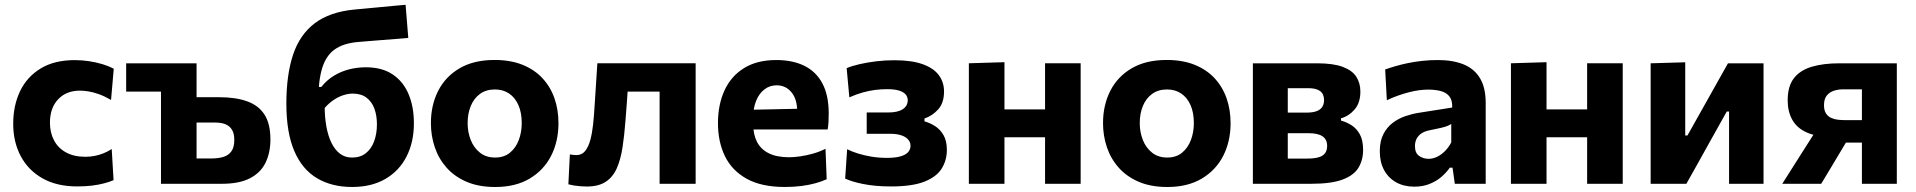

<svg xmlns="http://www.w3.org/2000/svg" viewBox="-20 -761 7932 795"><path d="M299.7 10.9Q214.7 10.9 155.6 -22.8Q96.5 -56.4 65.6 -115Q34.7 -173.5 34.7 -248.6Q34.7 -324.2 63.3 -383.8Q91.9 -443.3 148.7 -477.7Q205.4 -512.1 290 -512.1Q319.8 -512.1 349.1 -507.6Q378.5 -503.1 404.6 -495.2Q430.7 -487.2 451 -476.2L439.8 -347.2Q411.3 -363.5 387.7 -371.7Q364.1 -379.9 344.9 -382.8Q325.8 -385.7 310.9 -385.7Q254.6 -385.7 220.7 -349.9Q186.8 -314 186.8 -253Q186.8 -211.7 203.7 -179.8Q220.5 -147.9 253.3 -129.9Q286.1 -111.8 333.8 -111.8Q352.7 -111.8 371.2 -115.3Q389.7 -118.8 407.7 -125.9Q425.8 -133 442.6 -144L450.2 -15Q432.9 -7.6 410.7 -1.8Q388.6 4.1 361 7.5Q333.4 10.9 299.7 10.9Z M646.6 0Q646.6 -53.7 646.6 -103.8Q646.6 -153.8 646.6 -216.1V-266.1Q646.6 -313.1 646.6 -350.5Q646.6 -387.9 646.6 -420.7Q646.6 -453.6 646.6 -487.3L693.6 -381.7H671.2Q630.7 -381.7 587.6 -381.7Q544.6 -381.7 502.4 -381.7V-498.9H793.9Q793.9 -450.8 793.9 -405Q793.9 -359.2 793.9 -306.8Q793.9 -251.4 793.9 -203.7Q793.9 -156 793.9 -104.9H856.6Q882.8 -104.9 904.1 -111Q925.4 -117.2 937.8 -133.9Q950.1 -150.7 950.1 -181.7Q950.1 -204 943.4 -218.2Q936.6 -232.4 925.2 -240.1Q913.9 -247.8 899.5 -250.8Q885.1 -253.7 869.8 -253.7H775L739.3 -358.5Q767.5 -358.5 809.3 -358.5Q851.2 -358.5 887.5 -358.5Q955.6 -358.5 1003 -341.6Q1050.4 -324.8 1075.1 -286.6Q1099.7 -248.3 1099.7 -183.9Q1099.7 -128.9 1079.6 -87.5Q1059.5 -46.1 1015.4 -23.1Q971.2 0 898.6 0Q821.3 0 758 0Q694.7 0 646.6 0Z M1438.1 13.2Q1353.5 13.2 1292.3 -23.3Q1231 -59.8 1198.4 -136.1Q1165.7 -212.5 1165.7 -331.9Q1165.7 -450.5 1193.3 -533.9Q1220.9 -617.3 1283 -664.5Q1345 -711.7 1448.2 -721.6Q1459.4 -722.6 1485 -724.9Q1510.6 -727.2 1542.3 -730.3Q1574 -733.4 1605.2 -736.3Q1636.5 -739.2 1659.4 -741.2L1670.5 -604Q1647.2 -602 1615.1 -599.4Q1583.1 -596.9 1550.6 -594.3Q1518 -591.7 1493.4 -589.7Q1468.7 -587.7 1460.3 -586.9Q1401.4 -581.6 1365.6 -556.1Q1329.9 -530.6 1314 -478.9Q1298.2 -427.2 1297.6 -342.8L1324.3 -322.9Q1324.3 -276.9 1331.3 -237.7Q1338.3 -198.6 1352.4 -169.6Q1366.6 -140.7 1387.7 -124.6Q1408.8 -108.6 1437.4 -108.6Q1472 -108.6 1494.8 -126.7Q1517.7 -144.9 1529.2 -176.1Q1540.7 -207.3 1540.7 -246.3Q1540.7 -282.7 1530.2 -311.3Q1519.6 -339.9 1497.4 -356.7Q1475.2 -373.5 1440.2 -373.5Q1421.7 -373.5 1399.9 -366.3Q1378.1 -359.1 1356.2 -343.4Q1334.2 -327.6 1314.1 -301.4Q1295.1 -314.5 1288.5 -333.2Q1281.9 -351.8 1283.8 -370.3Q1285.7 -388.9 1291.7 -401H1310.4Q1332.5 -428.8 1361.5 -446.7Q1390.5 -464.7 1424.6 -473.6Q1458.6 -482.4 1495 -482.4Q1561.9 -482.4 1606 -452.8Q1650.1 -423.1 1671.9 -370.9Q1693.8 -318.6 1693.8 -250.8Q1693.8 -172.3 1663.2 -112.7Q1632.7 -53.1 1575.5 -20Q1518.3 13.2 1438.1 13.2Z M2030.7 13.3Q1962.6 13.3 1912.4 -8.1Q1862.2 -29.6 1829.3 -66.6Q1796.4 -103.6 1780.3 -151.3Q1764.2 -198.9 1764.2 -251Q1764.2 -325.6 1794.3 -384.8Q1824.4 -444 1883.1 -478.3Q1941.8 -512.7 2027.6 -512.7Q2093.7 -512.7 2143.4 -492.8Q2193 -472.8 2226.2 -437.1Q2259.3 -401.3 2275.9 -353.8Q2292.4 -306.2 2292.4 -251Q2292.4 -175.7 2262 -115.9Q2231.5 -56.2 2172.9 -21.4Q2114.3 13.3 2030.7 13.3ZM2030.1 -108.7Q2067.3 -108.7 2091.7 -128.9Q2116.1 -149.1 2128.2 -181.5Q2140.3 -213.9 2140.3 -251Q2140.3 -294.8 2126.5 -326Q2112.6 -357.3 2087.6 -374Q2062.7 -390.6 2029.5 -390.6Q1992.7 -390.6 1967.5 -372.2Q1942.2 -353.7 1929.2 -322.1Q1916.3 -290.5 1916.3 -251Q1916.3 -213.9 1929.1 -181.5Q1941.9 -149.1 1967.3 -128.9Q1992.6 -108.7 2030.1 -108.7Z M2409.4 11.3Q2397.4 11.3 2383.3 10.2Q2369.2 9.1 2356.1 7Q2343 4.8 2333.4 2.1L2339.6 -121.6Q2347.4 -120.2 2354.8 -119.5Q2362.2 -118.8 2366.6 -118.8Q2389.2 -118.8 2403 -135.9Q2416.8 -153 2424.4 -181.8Q2432 -210.5 2435.8 -245.5Q2439.5 -280.6 2441.6 -316.5Q2444.5 -363.5 2447.7 -410Q2450.8 -456.4 2453.4 -499H2860.4Q2860.4 -463.3 2860.4 -428.7Q2860.4 -394 2860.4 -354.8Q2860.4 -315.5 2860.4 -266V-216Q2860.4 -154 2860.4 -103.8Q2860.4 -53.7 2860.4 0H2711.2Q2711.2 -53.7 2711.2 -103.8Q2711.2 -154 2711.2 -216V-266Q2711.2 -311.2 2711.2 -346.1Q2711.2 -380.9 2711.2 -411.7Q2711.2 -442.5 2711.2 -475.3L2799.7 -381.8H2515L2585.5 -475.3Q2583 -442.6 2580.4 -405.3Q2577.9 -368.1 2575.2 -331.2Q2572.5 -294.3 2569.8 -261.2Q2565.3 -200.6 2557.6 -150.6Q2549.9 -100.6 2534 -64.4Q2518 -28.1 2488.2 -8.4Q2458.5 11.3 2409.4 11.3Z M3229.6 13.2Q3133 13.2 3071.8 -20.8Q3010.7 -54.8 2981.7 -114.3Q2952.8 -173.9 2952.8 -251Q2952.8 -327.8 2980 -386.8Q3007.1 -445.8 3060.9 -479.1Q3114.7 -512.4 3194.5 -512.4Q3262.6 -512.4 3311.1 -488.2Q3359.6 -464.1 3385.5 -415.1Q3411.4 -366.1 3411.4 -291.5Q3411.4 -271.4 3410.5 -255.8Q3409.6 -240.3 3407.1 -225L3278.8 -273.4Q3279.8 -280.1 3280.3 -287.1Q3280.8 -294.2 3280.8 -300.2Q3280.8 -350.3 3257.1 -379Q3233.4 -407.8 3195.8 -407.8Q3167.6 -407.8 3145.7 -391.2Q3123.7 -374.7 3111.2 -344.5Q3098.6 -314.3 3098.6 -273V-248.7Q3098.6 -204.8 3114.3 -173.8Q3130.1 -142.9 3163.1 -126.4Q3196.1 -109.9 3247.4 -109.9Q3267.3 -109.9 3293.5 -113.6Q3319.8 -117.4 3347.1 -125.1Q3374.5 -132.9 3398.1 -145L3403 -18.9Q3383.7 -10 3357.8 -2.6Q3331.8 4.7 3299.5 9Q3267.2 13.2 3229.6 13.2ZM3010.6 -225V-304.9L3320 -311.4L3407.1 -286.8V-225Z M3669.4 11Q3635.1 11 3606.2 8.3Q3577.2 5.6 3553.5 0.8Q3529.8 -3.9 3511.3 -9.6Q3492.8 -15.3 3479.5 -21.4L3487.7 -143.1Q3506 -133.8 3531.7 -125.7Q3557.5 -117.5 3588.3 -112.4Q3619.1 -107.3 3652.1 -107.3Q3688.1 -107.3 3709.6 -113.8Q3731.2 -120.3 3740.7 -131.7Q3750.1 -143 3750.1 -157Q3750.1 -172.6 3739.8 -183.8Q3729.5 -195.1 3711 -201Q3692.5 -207 3667.1 -207Q3637.6 -207 3614.3 -207Q3590.9 -207 3568.7 -207V-295.3Q3588.7 -295.3 3610.3 -295.3Q3631.8 -295.3 3658.4 -295.3Q3697.5 -295.3 3718.1 -308.9Q3738.6 -322.6 3738.6 -345.9Q3738.6 -360.6 3729 -371Q3719.4 -381.3 3700.5 -386.6Q3681.5 -391.8 3653 -391.8Q3629.1 -391.8 3604.5 -388.8Q3579.8 -385.7 3553.2 -378.4Q3526.6 -371.1 3496.8 -357.9L3485.7 -478.8Q3507 -487.9 3538.6 -495.2Q3570.1 -502.5 3607.6 -507.1Q3645.1 -511.6 3682.5 -511.6Q3755.5 -511.6 3801 -495Q3846.5 -478.5 3867.7 -449.3Q3888.9 -420.2 3888.9 -382.4Q3888.9 -334.8 3864.5 -307.9Q3840.1 -281.1 3807.9 -270.3V-258.5Q3830.7 -252.2 3851.9 -238.7Q3873 -225.3 3886.8 -201.4Q3900.6 -177.6 3900.6 -140.2Q3900.6 -98.1 3879.7 -63.8Q3858.8 -29.4 3808.4 -9.2Q3758.1 11 3669.4 11Z M3991.7 0Q3991.7 -53.7 3991.7 -103.8Q3991.7 -154 3991.7 -216V-266Q3991.7 -315.5 3991.7 -354.8Q3991.7 -394 3991.7 -428.7Q3991.7 -463.3 3991.7 -499L4139.1 -503.5Q4139.1 -467.5 4139.1 -432Q4139.1 -396.6 4139.1 -356.6Q4139.1 -316.7 4139.1 -266V-216Q4139.1 -154 4139.1 -103.8Q4139.1 -53.7 4139.1 0ZM4080.8 -192.5V-307.9H4367.5V-192.5ZM4307.2 0Q4307.2 -53.7 4307.2 -103.8Q4307.2 -154 4307.2 -216V-266Q4307.2 -315.5 4307.2 -354.8Q4307.2 -394 4307.2 -428.7Q4307.2 -463.3 4307.2 -499H4454.6Q4454.6 -463.3 4454.6 -428.7Q4454.6 -394 4454.6 -354.8Q4454.6 -315.5 4454.6 -266V-216Q4454.6 -154 4454.6 -103.8Q4454.6 -53.7 4454.6 0Z M4813.7 13.3Q4745.6 13.3 4695.4 -8.1Q4645.2 -29.6 4612.3 -66.6Q4579.4 -103.6 4563.3 -151.3Q4547.2 -198.9 4547.2 -251Q4547.2 -325.6 4577.3 -384.8Q4607.4 -444 4666.1 -478.3Q4724.8 -512.7 4810.6 -512.7Q4876.7 -512.7 4926.4 -492.8Q4976 -472.8 5009.2 -437.1Q5042.3 -401.3 5058.9 -353.8Q5075.4 -306.2 5075.4 -251Q5075.4 -175.7 5045 -115.9Q5014.5 -56.2 4955.9 -21.4Q4897.3 13.3 4813.7 13.3ZM4813.1 -108.7Q4850.3 -108.7 4874.7 -128.9Q4899.1 -149.1 4911.2 -181.5Q4923.3 -213.9 4923.3 -251Q4923.3 -294.8 4909.5 -326Q4895.6 -357.3 4870.6 -374Q4845.7 -390.6 4812.5 -390.6Q4775.7 -390.6 4750.5 -372.2Q4725.2 -353.7 4712.2 -322.1Q4699.3 -290.5 4699.3 -251Q4699.3 -213.9 4712.1 -181.5Q4724.9 -149.1 4750.3 -128.9Q4775.6 -108.7 4813.1 -108.7Z M5167.7 0Q5167.7 -53.7 5167.7 -104.1Q5167.7 -154.5 5167.7 -216.8V-266.8Q5167.7 -316.3 5167.7 -355.3Q5167.7 -394.3 5167.7 -428.8Q5167.7 -463.3 5167.7 -498.9Q5221.1 -498.9 5292.9 -498.9Q5364.6 -498.9 5433.7 -498.9Q5501.1 -498.9 5540.3 -484Q5579.4 -469.2 5596.1 -443Q5612.8 -416.7 5612.8 -382Q5612.8 -335.5 5589.1 -307.9Q5565.5 -280.4 5532.5 -271V-261.8Q5555.9 -255.4 5576.7 -242Q5597.5 -228.6 5610.8 -204.4Q5624.1 -180.2 5624.1 -140.5Q5624.1 -98.3 5605 -66.7Q5585.8 -35 5539.2 -17.5Q5492.6 0 5409.4 0Q5335.5 0 5274.5 0Q5213.6 0 5167.7 0ZM5312.2 -104.4H5392Q5421.8 -104.4 5440.1 -109.8Q5458.4 -115.2 5466.8 -126.9Q5475.2 -138.6 5475.2 -156.9Q5475.2 -183.3 5456.3 -196.4Q5437.4 -209.5 5397.7 -209.5H5270.6V-294.7H5389.4Q5415.5 -294.7 5431.5 -300.7Q5447.5 -306.7 5454.9 -318.3Q5462.4 -329.9 5462.4 -346.6Q5462.4 -371.8 5446.1 -383.9Q5429.7 -395.9 5397.4 -395.9H5312.2Q5312.2 -363.2 5312.2 -332.8Q5312.2 -302.4 5312.2 -266.8V-216.8Q5312.2 -185.9 5312.2 -159.4Q5312.2 -132.8 5312.2 -104.4Z M5836.1 11.9Q5793.2 11.9 5761 -6Q5728.9 -24 5711 -56.8Q5693.2 -89.7 5693.2 -134.4Q5693.2 -176.8 5708 -205.5Q5722.9 -234.3 5746.7 -252.3Q5770.5 -270.3 5798.8 -280Q5827 -289.6 5853.9 -293.8L5993 -315.7Q5994.2 -344.5 5982.2 -360.7Q5970.2 -377 5947.3 -383.5Q5924.4 -390 5893.2 -390Q5876.2 -390 5856.2 -387.4Q5836.2 -384.7 5814.3 -379.1Q5792.4 -373.5 5769.3 -365.4Q5746.2 -357.3 5722.4 -345.9L5715.5 -473.4Q5734.1 -480.1 5758 -487Q5781.8 -494 5810 -499.8Q5838.1 -505.6 5869.3 -509Q5900.5 -512.4 5933.7 -512.4Q5996 -512.4 6040.4 -494.3Q6084.7 -476.2 6108.2 -437Q6131.7 -397.8 6131.7 -335.1Q6131.7 -310.5 6131.7 -275Q6131.7 -239.5 6131.7 -211.3V-164.1Q6131.7 -126 6131.7 -85.8Q6131.7 -45.7 6131.7 0H6003.8L5994.4 -66.7H5983.1Q5969.6 -47.3 5949 -29.2Q5928.3 -11.2 5900.1 0.3Q5871.8 11.9 5836.1 11.9ZM5895.3 -103.4Q5913.2 -103.4 5930.5 -111.8Q5947.9 -120.2 5963 -135.3Q5978.1 -150.5 5989.1 -171.3V-247.9Q5983 -243.4 5973.8 -239.7Q5964.6 -235.9 5946.8 -231.6Q5928.9 -227.4 5897.3 -221.1Q5879.3 -217.4 5866.3 -209Q5853.3 -200.6 5846 -187.2Q5838.8 -173.9 5838.8 -155.9Q5838.8 -127.4 5856 -115.4Q5873.3 -103.4 5895.3 -103.4Z M6236.2 0Q6236.2 -53.7 6236.2 -103.8Q6236.2 -154 6236.2 -216V-266Q6236.2 -315.5 6236.2 -354.8Q6236.2 -394 6236.2 -428.7Q6236.2 -463.3 6236.2 -499L6383.6 -503.5Q6383.6 -467.5 6383.6 -432Q6383.6 -396.6 6383.6 -356.6Q6383.6 -316.7 6383.6 -266V-216Q6383.6 -154 6383.6 -103.8Q6383.6 -53.7 6383.6 0ZM6325.3 -192.5V-307.9H6612V-192.5ZM6551.7 0Q6551.7 -53.7 6551.7 -103.8Q6551.7 -154 6551.7 -216V-266Q6551.7 -315.5 6551.7 -354.8Q6551.7 -394 6551.7 -428.7Q6551.7 -463.3 6551.7 -499H6699.1Q6699.1 -463.3 6699.1 -428.7Q6699.1 -394 6699.1 -354.8Q6699.1 -315.5 6699.1 -266V-216Q6699.1 -154 6699.1 -103.8Q6699.1 -53.7 6699.1 0Z M6814.7 0Q6814.7 -53.7 6814.7 -103.8Q6814.7 -153.8 6814.7 -216.1V-266.1Q6814.7 -315.6 6814.7 -354.7Q6814.7 -393.9 6814.7 -428.6Q6814.7 -463.3 6814.7 -498.9L6957.9 -503.1Q6957.9 -470.2 6957.9 -437.9Q6957.9 -405.6 6957.9 -369.1Q6957.9 -332.6 6957.9 -286.7V-200H6967.1L7040.2 -330.2Q7064.2 -372.8 7087.9 -415.2Q7111.6 -457.7 7134.9 -498.9H7282.1Q7282.1 -463.3 7282.1 -428.6Q7282.1 -393.9 7282.1 -354.7Q7282.1 -315.6 7282.1 -266.1V-216.1Q7282.1 -153.8 7282.1 -103.8Q7282.1 -53.7 7282.1 0H7139.4Q7139.4 -52.4 7139.4 -101.4Q7139.4 -150.4 7139.4 -210.9V-299.1H7129.8L7058 -170.7Q7034.1 -127.7 7010.2 -84.8Q6986.3 -42 6962.6 0Z M7359.7 0Q7383.2 -37 7406.7 -74.2Q7430.3 -111.4 7453.1 -147.3L7518.3 -249.5L7565.2 -194.4Q7500.7 -194.4 7460.3 -212.9Q7419.9 -231.3 7401 -265.4Q7382.1 -299.4 7382.1 -345.9Q7382.1 -403.3 7407.5 -436.6Q7432.9 -469.9 7481 -484.4Q7529.1 -498.9 7596.7 -498.9Q7640.3 -498.9 7684.4 -498.9Q7728.4 -498.9 7767.6 -498.9Q7806.7 -498.9 7834 -498.9Q7834 -463.3 7834 -428.6Q7834 -393.9 7834 -354.7Q7834 -315.6 7834 -266.1V-216.1Q7834 -153.8 7834 -103.8Q7834 -53.7 7834 0H7689.5Q7689.5 -28.5 7689.5 -55.3Q7689.5 -82.1 7689.5 -110.7Q7689.5 -139.3 7689.5 -171.8V-267.1Q7689.5 -301.6 7689.5 -331.8Q7689.5 -362 7689.5 -391.1H7611.1Q7591.4 -391.1 7573.4 -385.3Q7555.4 -379.6 7543.9 -365.3Q7532.5 -351.1 7532.5 -325.4Q7532.5 -303.7 7540.9 -291.1Q7549.3 -278.5 7562.3 -272.8Q7575.4 -267 7589.9 -265.3Q7604.4 -263.7 7616.4 -263.7H7711.1V-170.6H7577.6L7649.6 -214.4L7599.6 -131.2Q7579.9 -98.3 7560.3 -65.4Q7540.7 -32.5 7520.9 0Z"/></svg>

Font: Commissioner Thin
Style: Regular
Weight: 100
Designer: Kostas Bartsokas
Foundry: Kostas Bartsokas
Version: Version 1.001;gftools[0.9.23]